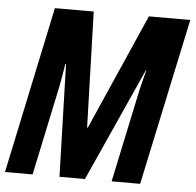

<svg xmlns="http://www.w3.org/2000/svg" viewBox="-53 -766 833 818"><g transform="rotate(5 363.0 -357.0)"><path d="M-2 0H116L195 -373C202 -405 207 -440 214 -481H217L231 0H340L558 -484H560C553 -455 545 -428 539 -401L454 0H576L728 -714H551L333 -219H330L315 -714H149Z"/></g></svg>

Font: Noto Sans ExtraCondensed
Style: Bold Italic
Weight: 700
Width: 2
Italic angle: -12°
Designer: Monotype Design Team
Foundry: Monotype Imaging Inc.
Version: Version 2.013